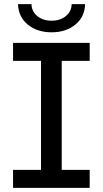

<svg xmlns="http://www.w3.org/2000/svg" viewBox="-20 -907 496 927"><path d="M278 -613H413V-700H43V-613H178V-87H43V0H413V-87H278ZM114.5 -788C144.8 -763.3 183 -751 229 -751C275 -751 313.2 -763.3 343.5 -788C373.8 -812.7 389.7 -845.7 391 -887H326C325.3 -863 315.8 -843.7 297.5 -829C279.2 -814.3 256.3 -807 229 -807C201.7 -807 178.8 -814.3 160.5 -829C142.2 -843.7 132.7 -863 132 -887H67C68.3 -845.7 84.2 -812.7 114.5 -788Z"/></svg>

Font: ICO Headline
Style: Regular
Weight: 500
Designer: Julieta Ulanovsky
Foundry: Julieta Ulanovsky
Version: Version 7.200